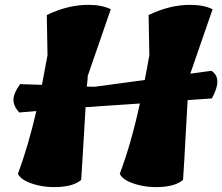

<svg xmlns="http://www.w3.org/2000/svg" viewBox="-20 -773 917 792"><path d="M342 -460Q342 -448 338 -416L369 -415L577 -443Q584 -477 596 -545L593 -711Q680 -753 764 -753Q820 -753 857 -735L765 -469L852 -481Q900 -451 854 -367L754 -360Q752 -335 746 -218Q740 -101 735 -31Q706 -6 647 -2Q588 2 537 -14Q486 -30 474 -56Q521 -180 557 -346L334 -331H333Q331 -297 325 -194.5Q319 -92 315 -31Q286 -6 227 -2Q168 2 117 -14Q66 -30 54 -56Q96 -169 130 -315L59 -309Q35 -336 35.5 -362.5Q36 -389 63 -426L153 -423Q169 -505 176 -545L173 -711Q260 -753 344 -753Q400 -753 437 -735Z"/></svg>

Font: Tillana ExtraBold
Style: Regular
Weight: 800
Designer: Lipi Raval (Devanagari, Latin), Jonny Pinhorn (Latin)
Foundry: Indian Type Foundry
Version: Version 2.003;PS 1.0;hotconv 1.0.79;makeotf.lib2.5.61930; tt